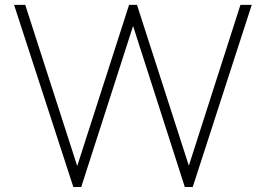

<svg xmlns="http://www.w3.org/2000/svg" viewBox="-20 -752 1069 772"><path d="M754.9 0H723.1L515.1 -647.5L306.6 0H274.9L36.6 -732.4H81.5L290.5 -84.5L499 -732.4H530.8L739.3 -85.9L946.8 -732.4H992.2Z"/></svg>

Font: Kumbh Sans ExtraLight
Style: Regular
Weight: 250
Version: Version 1.005